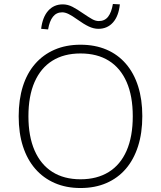

<svg xmlns="http://www.w3.org/2000/svg" viewBox="-20 -938 810 966"><path d="M385 8Q313 8 255.5 -17Q198 -42 157.5 -88.5Q117 -135 95.5 -201.5Q74 -268 74 -353Q74 -437 95 -503.5Q116 -570 156.5 -616.5Q197 -663 254.5 -688Q312 -713 385 -713Q458 -713 515.5 -688.5Q573 -664 613.5 -617Q654 -570 675 -503.5Q696 -437 696 -354Q696 -269 674.5 -202Q653 -135 613 -88.5Q573 -42 515.5 -17Q458 8 385 8ZM385 -36Q468 -36 527 -72.5Q586 -109 617 -180Q648 -251 648 -353Q648 -455 617 -525.5Q586 -596 527.5 -632.5Q469 -669 385 -669Q302 -669 243.5 -632.5Q185 -596 154 -525.5Q123 -455 123 -353Q123 -252 154 -181Q185 -110 243.5 -73Q302 -36 385 -36ZM222 -790 187 -793Q194 -852 222.5 -884Q251 -916 296 -916Q321 -916 345 -903.5Q369 -891 399 -870Q427 -851 444 -841.5Q461 -832 477 -832Q507 -832 524 -854Q541 -876 548 -918L583 -916Q577 -857 548.5 -825Q520 -793 475 -793Q451 -793 426 -805Q401 -817 369 -840Q344 -858 326 -867Q308 -876 293 -876Q264 -876 246.5 -854Q229 -832 222 -790Z"/></svg>

Font: Nunito Sans 10pt ExtraLight
Style: Regular
Weight: 250
Designer: Vernon Adams
Foundry: Vernon Adams
Version: Version 3.101;gftools[0.9.27]